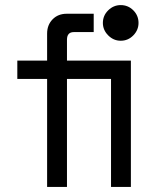

<svg xmlns="http://www.w3.org/2000/svg" viewBox="-20 -734 652 754"><path d="M454 -574Q426 -574 405 -595Q384 -616 384 -644Q384 -673 405 -693.5Q426 -714 454 -714Q483 -714 503.5 -693.5Q524 -673 524 -644Q524 -616 503.5 -595Q483 -574 454 -574ZM165 0V-424H48V-496H165V-602Q165 -636 186.5 -658Q208 -680 242 -680H348V-608H270Q243 -608 243 -578V-496H494V0H416V-424H243V0Z"/></svg>

Font: Space Mono
Style: Regular
Weight: 400
Monospace: yes
Designer: Colophon Foundry + Benjamin Critton
Foundry: Colophon Foundry & Benjamin Critton
Version: Version 1.003; ttfautohint (v1.8.4.7-5d5b)